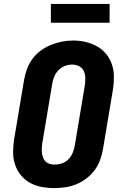

<svg xmlns="http://www.w3.org/2000/svg" viewBox="-20 -953 640 981"><path d="M256 8Q224 8 192 2Q160 -4 133 -19Q106 -34 86.5 -58Q67 -82 57 -112Q47 -142 47 -174.5Q47 -207 52 -240L103 -545Q108 -573 118 -600.5Q128 -628 146 -652.5Q164 -677 189 -695Q214 -713 241.5 -724Q269 -735 297 -740.5Q325 -746 354 -746Q387 -746 418 -738.5Q449 -731 476 -716Q503 -701 522.5 -677Q542 -653 552 -623Q562 -593 562 -560.5Q562 -528 557 -495L506 -190Q501 -162 491 -134.5Q481 -107 463 -83Q445 -59 420.5 -40.5Q396 -22 368.5 -11Q341 0 312.5 4Q284 8 256 8ZM259 -112Q278 -112 297 -118.5Q316 -125 330 -139.5Q344 -154 351.5 -172.5Q359 -191 362 -209L413 -514Q416 -534 416 -553Q416 -572 408.5 -589Q401 -606 384.5 -614.5Q368 -623 348 -623Q329 -623 311 -616Q293 -609 279 -594.5Q265 -580 257.5 -562Q250 -544 247 -526L196 -221Q194 -208 193.5 -195Q193 -182 194.5 -170Q196 -158 200.5 -146.5Q205 -135 213.5 -127Q222 -119 234 -115.5Q246 -112 259 -112ZM540 -837H240V-933H540Z"/></svg>

Font: Iosevka Curly Heavy Extended
Style: Italic
Weight: 900
Width: 7
Italic angle: -9°
Monospace: yes
Designer: Belleve Invis
Foundry: Belleve Invis
Version: Version 11.1.0; ttfautohint (v1.8.3)